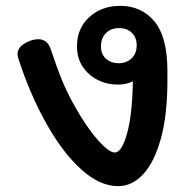

<svg xmlns="http://www.w3.org/2000/svg" viewBox="-20 -633 658 656"><path d="M552 -390V-357Q552 -240 529.5 -159Q507 -78 469 -37.5Q431 3 384 3Q322 3 260 -52Q198 -107 144 -201Q84 -305 42 -435Q40 -443 40 -448Q40 -470 64 -484.5Q88 -499 111 -499Q127 -499 137.5 -490Q148 -481 153 -466Q175 -400 192.5 -357.5Q210 -315 236 -269Q276 -198 314 -155Q352 -112 372 -112Q396 -112 414 -176.5Q432 -241 434 -355Q412 -344 382 -344Q346 -344 314.5 -359.5Q283 -375 263 -404.5Q243 -434 243 -475Q243 -536 285 -574.5Q327 -613 391 -613Q463 -613 507.5 -560Q552 -507 552 -390ZM447 -478Q447 -505 430.5 -521Q414 -537 387 -537Q359 -537 342 -520Q325 -503 325 -474Q325 -447 342.5 -432Q360 -417 385 -417Q412 -417 429.5 -433.5Q447 -450 447 -478Z"/></svg>

Font: Mali SemiBold
Style: Regular
Weight: 600
Designer: Kitiyaporn Chalermlarp | Katatrad Aksorn Co.,Ltd.
Foundry: Cadson Demak Co.,Ltd.
Version: Version 1.000; ttfautohint (v1.6)